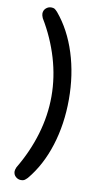

<svg xmlns="http://www.w3.org/2000/svg" viewBox="-99 -794 503 988"><g transform="rotate(10 152.5 -300.0)"><path d="M46 112Q46 104 52 90Q107 -2 136.5 -101Q166 -200 166 -300Q166 -400 136.5 -499Q107 -598 52 -689Q46 -703 46 -712Q46 -729 58 -740Q70 -751 86 -751Q97 -751 103 -747.5Q109 -744 119 -733Q186 -653 221.5 -541Q257 -429 257 -300Q257 -171 221.5 -58.5Q186 54 119 134Q109 144 103 147.5Q97 151 86 151Q70 151 58 140Q46 129 46 112Z"/></g></svg>

Font: 寒蝉全圆体
Style: Regular
Weight: 400
Designer: Warren2060
      Designed by Motoya company      

      [Varela Round]
      Joe Prince(Latin component); Avraham Cornf
Foundry: ChillType
Version: Version 3.200